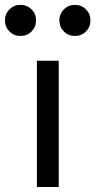

<svg xmlns="http://www.w3.org/2000/svg" viewBox="-80 -752 384 772"><path d="M68.4 0H156.2V-507.8H68.4ZM158.7 -669.9Q158.7 -643.6 176.8 -625.5Q194.8 -607.4 221.2 -607.4Q247.6 -607.4 265.6 -625.5Q283.7 -643.6 283.7 -669.9Q283.7 -696.3 265.6 -714.4Q247.6 -732.4 221.2 -732.4Q194.8 -732.4 176.8 -714.4Q158.7 -696.3 158.7 -669.9ZM-60.1 -669.9Q-60.1 -643.6 -42 -625.5Q-23.9 -607.4 2.4 -607.4Q28.8 -607.4 46.9 -625.5Q64.9 -643.6 64.9 -669.9Q64.9 -696.3 46.9 -714.4Q28.8 -732.4 2.4 -732.4Q-23.9 -732.4 -42 -714.4Q-60.1 -696.3 -60.1 -669.9Z"/></svg>

Font: Giphurs
Style: Regular
Weight: 400
Version: Version 2.010